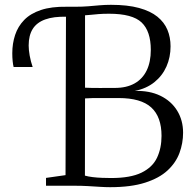

<svg xmlns="http://www.w3.org/2000/svg" viewBox="-20 -771 804 797"><path d="M437.5 6Q417.5 6 394.2 4.5Q371 3 345 1.5Q319 0 289 0H171V-32.5L252 -44L254 -743H293Q323 -743 347 -745Q371 -747 393.2 -749Q415.5 -751 440.5 -751Q509.5 -751 557 -738Q604.5 -725 633.2 -701.8Q662 -678.5 675 -647.2Q688 -616 688 -578.5Q688 -533.5 671 -495Q654 -456.5 620.8 -429.8Q587.5 -403 539 -393.5Q600.5 -395.5 645.8 -373.5Q691 -351.5 715.5 -311.5Q740 -271.5 740 -220Q740 -176.5 725 -136Q710 -95.5 675.5 -63.5Q641 -31.5 582.5 -12.8Q524 6 437.5 6ZM441.5 -32Q521.5 -32 567.2 -54.2Q613 -76.5 631.8 -116.2Q650.5 -156 650.5 -207Q650.5 -286 607.8 -325Q565 -364 472.5 -364Q458.5 -364 439.5 -364Q420.5 -364 400.5 -364Q380.5 -364 362.5 -363.8Q344.5 -363.5 333 -362.5L332.5 -42Q346 -38 364.8 -35.8Q383.5 -33.5 403.8 -32.8Q424 -32 441.5 -32ZM456.5 -406Q505.5 -406 538.8 -424.8Q572 -443.5 589 -478.8Q606 -514 606 -564Q606 -641.5 567.8 -677.8Q529.5 -714 433 -714Q407.5 -714 389 -712.5Q370.5 -711 357 -709.5Q343.5 -708 333 -707.5V-407Q345 -406.5 362 -406Q379 -405.5 397 -405.8Q415 -406 430.8 -406Q446.5 -406 456.5 -406ZM36.5 -493Q34 -502.5 32.5 -517.5Q31 -532.5 31 -550Q31 -590.5 42.8 -626Q54.5 -661.5 80.5 -688.2Q106.5 -715 150 -729.5Q193.5 -744 257 -743L265 -721.5L257 -701.5Q202.5 -703 167.5 -690.2Q132.5 -677.5 115.8 -650.8Q99 -624 99 -582Q99 -564 103.2 -540.2Q107.5 -516.5 115.5 -493Z"/></svg>

Font: Merriweather 72pt Light
Style: Regular
Weight: 300
Version: Version 2.100